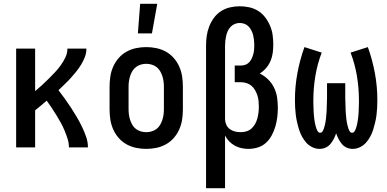

<svg xmlns="http://www.w3.org/2000/svg" viewBox="-20 -776 2040 1011"><path d="M65 0V-520H165V-296Q184 -312 201.5 -328Q219 -344 236 -361Q253 -378 269.5 -395.5Q286 -413 300 -432.5Q314 -452 324.5 -474Q335 -496 335 -520H435Q435 -497 427 -476Q419 -455 407 -435.5Q395 -416 381 -398.5Q367 -381 352 -364.5Q337 -348 320.5 -332.5Q304 -317 288 -301Q305 -279 322 -255.5Q339 -232 354.5 -208Q370 -184 384.5 -159.5Q399 -135 411.5 -109Q424 -83 433.5 -56Q443 -29 443 0H343Q343 -23 336 -45Q329 -67 320 -88.5Q311 -110 300 -130Q289 -150 277 -169.5Q265 -189 252 -208.5Q239 -228 226 -246Q211 -233 196 -220.5Q181 -208 165 -195V0Z M750 8Q723 8 696.5 2.5Q670 -3 646.5 -16Q623 -29 605 -49.5Q587 -70 576 -95Q565 -120 561 -146.5Q557 -173 557 -200V-320Q557 -347 561 -373.5Q565 -400 576 -425Q587 -450 605 -470.5Q623 -491 646.5 -504Q670 -517 696.5 -522.5Q723 -528 750 -528Q777 -528 803.5 -522.5Q830 -517 853.5 -504Q877 -491 895 -470.5Q913 -450 924 -425Q935 -400 939 -373.5Q943 -347 943 -320V-200Q943 -173 939 -146.5Q935 -120 924 -95Q913 -70 895 -49.5Q877 -29 853.5 -16Q830 -3 803.5 2.5Q777 8 750 8ZM750 -80Q764 -80 778 -84Q792 -88 803.5 -96.5Q815 -105 822.5 -117.5Q830 -130 834.5 -143.5Q839 -157 841 -171.5Q843 -186 843 -200V-320Q843 -334 841 -348.5Q839 -363 834.5 -376.5Q830 -390 822.5 -402.5Q815 -415 803.5 -423.5Q792 -432 778 -436Q764 -440 750 -440Q736 -440 722 -436Q708 -432 696.5 -423.5Q685 -415 677.5 -402.5Q670 -390 665.5 -376.5Q661 -363 659 -348.5Q657 -334 657 -320V-200Q657 -186 659 -171.5Q661 -157 665.5 -143.5Q670 -130 677.5 -117.5Q685 -105 696.5 -96.5Q708 -88 722 -84Q736 -80 750 -80ZM706 -600 718 -756H808L780 -600Z M1065 215V-535Q1065 -561 1068.5 -586.5Q1072 -612 1081.5 -636.5Q1091 -661 1106.5 -682Q1122 -703 1143.5 -717Q1165 -731 1190.5 -737Q1216 -743 1242 -743Q1268 -743 1293 -737.5Q1318 -732 1339.5 -718.5Q1361 -705 1376.5 -684.5Q1392 -664 1402 -640.5Q1412 -617 1415.5 -592Q1419 -567 1419 -541Q1419 -519 1416 -497Q1413 -475 1404.5 -455Q1396 -435 1381.5 -418Q1367 -401 1348 -389Q1372 -377 1391.5 -358Q1411 -339 1423 -314.5Q1435 -290 1439 -263Q1443 -236 1443 -209Q1443 -184 1440 -159Q1437 -134 1430 -110Q1423 -86 1411 -63.5Q1399 -41 1380.5 -24Q1362 -7 1337.5 0.5Q1313 8 1288 8Q1270 8 1251.5 4Q1233 0 1216.5 -9Q1200 -18 1187 -31.5Q1174 -45 1165 -62V215ZM1247 -80Q1263 -80 1278 -84.5Q1293 -89 1304.5 -99.5Q1316 -110 1323.5 -123.5Q1331 -137 1335 -152Q1339 -167 1341 -182.5Q1343 -198 1343 -214Q1343 -229 1341.5 -244Q1340 -259 1335.5 -273Q1331 -287 1323.5 -300.5Q1316 -314 1305 -323.5Q1294 -333 1279.5 -338Q1265 -343 1250 -343H1216V-431H1250Q1262 -431 1273.5 -435.5Q1285 -440 1293 -449Q1301 -458 1306 -469Q1311 -480 1314 -491.5Q1317 -503 1318 -515Q1319 -527 1319 -539Q1319 -552 1317.5 -565Q1316 -578 1313 -590.5Q1310 -603 1304 -615Q1298 -627 1289 -636.5Q1280 -646 1267.5 -650.5Q1255 -655 1242 -655Q1229 -655 1216.5 -650Q1204 -645 1194.5 -635Q1185 -625 1179.5 -613Q1174 -601 1171 -588Q1168 -575 1166.5 -561.5Q1165 -548 1165 -535V-146Q1166 -131 1172.5 -117.5Q1179 -104 1191 -95.5Q1203 -87 1217.5 -83.5Q1232 -80 1247 -80Z M1837 8Q1821 8 1806 1.5Q1791 -5 1780.5 -17.5Q1770 -30 1762.5 -44.5Q1755 -59 1750 -74Q1745 -59 1737.5 -44.5Q1730 -30 1719.5 -17.5Q1709 -5 1694 1.5Q1679 8 1663 8Q1643 8 1624.5 -1Q1606 -10 1593 -24.5Q1580 -39 1570.5 -56.5Q1561 -74 1555 -93Q1549 -112 1544.5 -131.5Q1540 -151 1537.5 -170.5Q1535 -190 1534 -210Q1533 -230 1533 -250Q1533 -321 1546 -391Q1559 -461 1583 -528L1674 -499Q1651 -439 1640.5 -375.5Q1630 -312 1630 -248Q1630 -241 1630 -233Q1630 -225 1630.5 -217.5Q1631 -210 1631 -202.5Q1631 -195 1631.5 -187.5Q1632 -180 1632.5 -172.5Q1633 -165 1634 -157.5Q1635 -150 1636 -142.5Q1637 -135 1638.5 -127.5Q1640 -120 1642 -112.5Q1644 -105 1646.5 -98Q1649 -91 1653.5 -84Q1658 -77 1666 -77Q1674 -77 1678.5 -84.5Q1683 -92 1685.5 -99.5Q1688 -107 1690 -115Q1692 -123 1693.5 -131Q1695 -139 1696 -147Q1697 -155 1697.5 -163Q1698 -171 1699 -179Q1700 -187 1700 -195Q1700 -203 1700.5 -211.5Q1701 -220 1701 -228Q1701 -236 1701.5 -244Q1702 -252 1702 -260V-338H1798V-260Q1798 -252 1798.5 -244Q1799 -236 1799 -228Q1799 -220 1799.5 -211.5Q1800 -203 1800 -195Q1800 -187 1801 -179Q1802 -171 1802.5 -163Q1803 -155 1804 -147Q1805 -139 1806.5 -131Q1808 -123 1810 -115Q1812 -107 1814.5 -99.5Q1817 -92 1821.5 -84.5Q1826 -77 1834 -77Q1842 -77 1846.5 -84Q1851 -91 1853.5 -98Q1856 -105 1858 -112.5Q1860 -120 1861.5 -127.5Q1863 -135 1864 -142.5Q1865 -150 1866 -157.5Q1867 -165 1867.5 -172.5Q1868 -180 1868.5 -187.5Q1869 -195 1869 -202.5Q1869 -210 1869.5 -217.5Q1870 -225 1870 -233Q1870 -241 1870 -248Q1870 -312 1859.5 -375.5Q1849 -439 1826 -499L1917 -528Q1941 -461 1954 -391Q1967 -321 1967 -250Q1967 -230 1966 -210Q1965 -190 1962.5 -170.5Q1960 -151 1955.5 -131.5Q1951 -112 1945 -93Q1939 -74 1929.5 -56.5Q1920 -39 1907 -24.5Q1894 -10 1875.5 -1Q1857 8 1837 8Z"/></svg>

Font: Iosevka Curly Slab Semibold
Style: Regular
Weight: 600
Monospace: yes
Designer: Belleve Invis
Foundry: Belleve Invis
Version: Version 22.1.2; ttfautohint (v1.8.4)